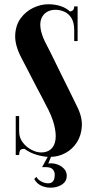

<svg xmlns="http://www.w3.org/2000/svg" viewBox="-20 -729 457 903"><path d="M141 113 151 103Q159 117 176 125.5Q193 134 210 133Q227 132 234 116Q237 108 237.5 94Q238 80 229 68.5Q220 57 195 57H178L207 4H222L207 40Q227 37 247 43.5Q267 50 280.5 64Q294 78 294 98Q294 122 275.5 136Q257 150 230.5 153Q204 156 179 146.5Q154 137 141 113ZM80 -458Q49 -518 51.5 -565Q54 -612 78 -644Q102 -676 137 -692.5Q172 -709 207 -709Q238 -709 264.5 -700.5Q291 -692 309 -675Q321 -677 325 -683Q329 -689 329 -699H345V-536H329V-587Q329 -623 316 -644Q303 -665 282.5 -674Q262 -683 241 -683Q218 -683 201 -673Q184 -663 175.5 -644Q167 -625 170.5 -597.5Q174 -570 191 -534Q203 -511 214 -489Q225 -467 236 -444.5Q247 -422 258.5 -398.5Q270 -375 283 -349Q296 -323 310.5 -293.5Q325 -264 342 -229Q367 -180 365 -137Q363 -94 342.5 -61Q322 -28 288 -9.5Q254 9 214 9Q187 9 154 -0.5Q121 -10 95 -29Q77 -29 73.5 -20Q70 -11 70 0H54V-183H70V-111Q70 -81 87 -59Q104 -37 128 -24.5Q152 -12 174 -12Q202 -12 219.5 -27.5Q237 -43 241 -72Q245 -101 234.5 -142.5Q224 -184 196 -235Q186 -255 176 -274Q166 -293 155.5 -312.5Q145 -332 134 -354Q123 -376 109.5 -401.5Q96 -427 80 -458Z"/></svg>

Font: Emberly Black
Style: Regular
Weight: 900
Designer: Rajesh Rajput
Foundry: Rajesh Rajput
Version: Version 1.000